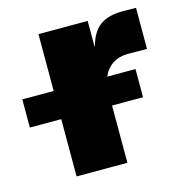

<svg xmlns="http://www.w3.org/2000/svg" viewBox="-153 -594 644 672"><g transform="rotate(-15 168.5 -258.5)"><path d="M43.9 0H228V-207.5H340.3V-309.6H238.3C253.4 -346.7 285.6 -367.7 328.1 -367.7L397.5 -367.2V-516.1L350.1 -516.6C279.8 -516.6 242.2 -490.7 223.6 -423.3H222.2V-515.6H43.9V-309.6H-69.8V-207.5H43.9Z"/></g></svg>

Font: Raveo Display Display ExtraBold
Style: Regular
Weight: 800
Designer: Jakub Foglar, Rasmus Andersson (Inter)
Foundry: Jakubfoglar.com
Version: Version 1.100;Glyphs 3.2.3 (3260)